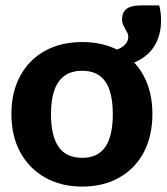

<svg xmlns="http://www.w3.org/2000/svg" viewBox="-20 -680 614 708"><path d="M283 -525Q362 -525 420 -492.5Q478 -460 510 -400Q542 -340 542 -260Q542 -179 510.5 -119Q479 -59 420.5 -25.5Q362 8 283 8Q205 8 146 -25.5Q87 -59 54.5 -119Q22 -179 22 -260Q22 -340 54.5 -400Q87 -460 146 -492.5Q205 -525 283 -525ZM283 -98Q341 -98 368.5 -138.5Q396 -179 396 -259Q396 -312 384 -347.5Q372 -383 347 -401Q322 -419 283 -419Q244 -419 218.5 -401Q193 -383 180.5 -347.5Q168 -312 168 -259Q168 -179 196 -138.5Q224 -98 283 -98ZM372 -432V-492Q409 -492 431 -507Q453 -522 453 -545Q453 -554 447 -564Q441 -574 435.5 -585.5Q430 -597 430 -609Q430 -634 446.5 -647Q463 -660 499 -660H567Q570 -650 572 -635.5Q574 -621 574 -605Q574 -553 551.5 -514Q529 -475 484 -453.5Q439 -432 372 -432Z"/></svg>

Font: Aleo ExtraBold
Style: Regular
Weight: 800
Designer: Alessio Laiso
Foundry: Alessio Laiso
Version: Version 2.001;gftools[0.9.29]